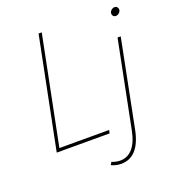

<svg xmlns="http://www.w3.org/2000/svg" viewBox="-156 -821 1034 1136"><g transform="rotate(-20 360.5 -253.0)"><path d="M100 -20H413L409 0H76L216 -699H236ZM411 173Q459 174 491.5 137.5Q524 101 538 30L647 -517H667L558 32Q542 112 505.5 152.5Q469 193 413 193Q381 193 351 179L361 162Q382 171 411 173ZM713 -670Q713 -658 703 -649Q693 -640 681 -640Q672 -640 666 -646.5Q660 -653 660 -662Q660 -674 670 -683Q680 -692 692 -692Q701 -692 707 -685.5Q713 -679 713 -670Z"/></g></svg>

Font: Gontserrat Thin
Style: Italic
Weight: 250
Italic angle: -11.3°
Designer: Julieta Ulanovsky
Foundry: Julieta Ulanovsky
Version: Version 6.001